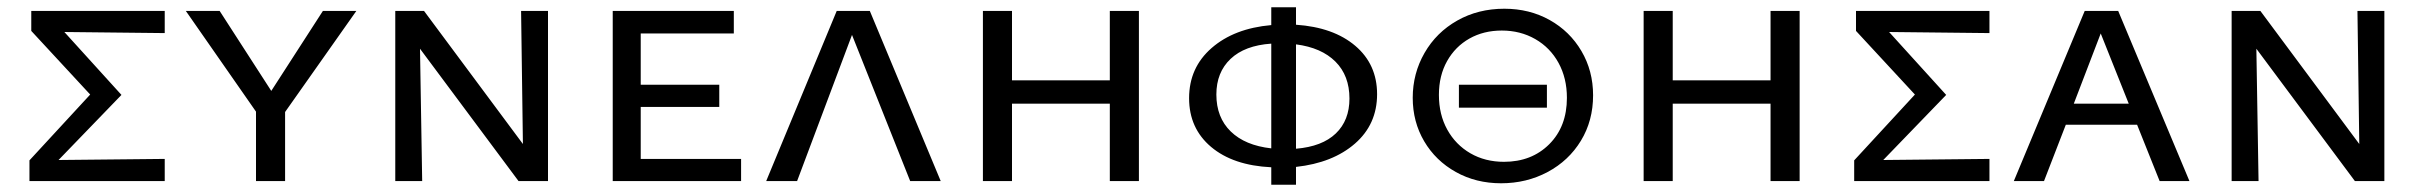

<svg xmlns="http://www.w3.org/2000/svg" viewBox="-20 -498 6666 528"><path d="M433 -407 157 -410 314 -237 141 -58 433 -61V0H61V-57L228 -238L66 -413V-468H433Z M764 -190V0H684V-191L491 -468H584L726 -248L868 -468H960Z M1487 -468V0H1406L1135 -364L1141 0H1067V-468H1146L1418 -102L1413 -468Z M2018 -61V0H1665V-468H1998V-406H1742V-265H1958V-204H1742V-61Z M2483 0 2323 -402 2172 0H2087L2281 -468H2372L2567 0Z M3112 -468V0H3032V-213H2763V0H2683V-468H2763V-277H3032V-468Z M3544 -39V10H3476V-38Q3371 -43 3310.5 -94Q3250 -145 3250 -228Q3250 -312 3312 -366Q3374 -420 3476 -429V-478H3544V-430Q3647 -423 3707 -372Q3767 -321 3767 -239Q3767 -156 3706 -103Q3645 -50 3544 -39ZM3476 -90V-378Q3403 -373 3364 -336Q3325 -299 3325 -238Q3325 -175 3364.5 -136.5Q3404 -98 3476 -90ZM3691 -227Q3691 -290 3652.5 -328.5Q3614 -367 3544 -376V-89Q3616 -95 3653.5 -131Q3691 -167 3691 -227Z M3865 -229Q3865 -296 3897.5 -352.5Q3930 -409 3987.5 -441.5Q4045 -474 4117 -474Q4186 -474 4241.5 -443Q4297 -412 4329 -357.5Q4361 -303 4361 -236Q4361 -166 4327.5 -111Q4294 -56 4236 -25Q4178 6 4108 6Q4039 6 3983.5 -25Q3928 -56 3896.5 -109.5Q3865 -163 3865 -229ZM4289 -229Q4289 -283 4266 -325Q4243 -367 4202 -390.5Q4161 -414 4110 -414Q4060 -414 4021 -392Q3982 -370 3959.5 -330Q3937 -290 3937 -237Q3937 -183 3960 -141.5Q3983 -100 4023.5 -76.5Q4064 -53 4116 -53Q4192 -53 4240.5 -101.5Q4289 -150 4289 -229ZM3992 -265H4234V-202H3992Z M4929 -468V0H4849V-213H4580V0H4500V-468H4580V-277H4849V-468Z M5451 -407 5175 -410 5332 -237 5159 -58 5451 -61V0H5079V-57L5246 -238L5084 -413V-468H5451Z M5857 -155H5661L5601 0H5518L5713 -468H5805L6001 0H5919ZM5834 -213 5757 -406 5683 -213Z M6537 -468V0H6456L6185 -364L6191 0H6117V-468H6196L6468 -102L6463 -468Z"/></svg>

Font: Ysabeau SC Medium
Style: Regular
Weight: 500
Designer: Christian Thalmann (Catharsis Fonts)
Version: Version 0.003